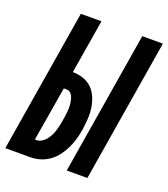

<svg xmlns="http://www.w3.org/2000/svg" viewBox="-152 -831 813 928"><g transform="rotate(20 254.5 -367.5)"><path d="M299 0 420 -735H526L405 0ZM-17 0 104 -735H210L164 -457Q192 -457 218.5 -448Q245 -439 263.5 -420.5Q282 -402 292.5 -377Q303 -352 307 -324.5Q311 -297 309 -268.5Q307 -240 303 -211Q299 -186 292 -161.5Q285 -137 274 -113.5Q263 -90 246.5 -68Q230 -46 208.5 -30.5Q187 -15 162 -7.5Q137 0 112 0ZM103 -88H111Q125 -88 138.5 -96.5Q152 -105 161 -117Q170 -129 176.5 -142.5Q183 -156 187 -170Q191 -184 194 -198Q197 -212 199 -226Q201 -240 203 -254Q205 -268 205.5 -282Q206 -296 204.5 -309.5Q203 -323 199 -336Q195 -349 186.5 -358.5Q178 -368 164 -368H150Z"/></g></svg>

Font: Iosevka Extrabold
Style: Italic
Weight: 800
Italic angle: -9°
Monospace: yes
Designer: Belleve Invis
Foundry: Belleve Invis
Version: Version 32.5.0; ttfautohint (v1.8.4)